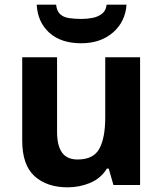

<svg xmlns="http://www.w3.org/2000/svg" viewBox="-20 -791 697 821"><path d="M579 -546V0H465L445 -70H437Q411 -28 365.5 -9Q320 10 269 10Q181 10 128 -37.5Q75 -85 75 -190V-546H224V-227Q224 -169 245 -139Q266 -109 312 -109Q380 -109 405 -155.5Q430 -202 430 -289V-546ZM521 -771Q516 -698 463 -652Q410 -606 327 -606Q241 -606 191 -651Q141 -696 137 -771H220Q223 -743 237.5 -730Q252 -717 276 -713.5Q300 -710 328 -710Q352 -710 375.5 -714.5Q399 -719 416 -732Q433 -745 436 -771Z"/></svg>

Font: Noto Sans Myanmar
Style: Bold
Weight: 700
Designer: Monotype Design Team
Foundry: Monotype Imaging Inc.
Version: Version 2.107; ttfautohint (v1.8.4.7-5d5b)